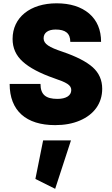

<svg xmlns="http://www.w3.org/2000/svg" viewBox="-20 -761 685 1176"><path d="M39.1 -247.1C39.1 -82.5 140.1 5.4 317.9 5.4C375 5.4 425.3 -3.9 468.8 -22.5C555.2 -59.1 606 -127.4 606 -217.3C606 -270.5 586.4 -314.5 547.9 -349.1C508.8 -383.8 446.8 -415.5 362.3 -444.3C281.7 -471.2 247.1 -491.7 247.1 -526.4C247.1 -561 275.4 -580.1 320.8 -580.1C380.9 -580.1 410.6 -557.1 410.6 -504.4H599.1C599.1 -578.1 574.7 -636.2 525.9 -678.2C476.6 -719.7 410.2 -740.7 326.7 -740.7C165 -740.7 57.1 -654.3 57.1 -522.5C57.1 -467.3 77.6 -420.9 119.1 -383.8C160.2 -346.2 224.6 -312 313 -281.2C386.7 -256.3 416.5 -240.2 416.5 -209.5C416.5 -174.3 382.8 -155.3 332 -155.3C261.2 -155.3 228 -180.7 228 -247.1ZM196.8 335 317.9 395.5 414.6 99.1H244.1Z"/></svg>

Font: Estedad Black
Style: Regular
Weight: 900
Designer: Amin Abedi
Version: Version 7.3